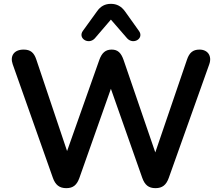

<svg xmlns="http://www.w3.org/2000/svg" viewBox="-20 -971 1153 999"><path d="M557 -869 642 -771C675 -736 731 -772 703 -810L631 -911C611 -939 587 -951 557 -951C527 -951 503 -939 484 -911L411 -810C384 -772 440 -736 473 -771ZM325 8C361 8 380 -9 393 -45L557 -509L720 -46C733 -9 753 8 789 8C825 8 845 -9 858 -45L1069 -637C1084 -680 1061 -713 1018 -713C983 -713 965 -696 953 -661L788 -178L623 -659C610 -696 593 -713 561 -713C529 -713 510 -696 497 -660L329 -185L169 -661C157 -697 139 -713 103 -713C53 -713 31 -680 46 -637L255 -46C268 -9 289 8 325 8Z"/></svg>

Font: Nunito
Style: Bold
Weight: 700
Designer: Vernon Adams
Foundry: Vernon Adams
Version: Version 3.602